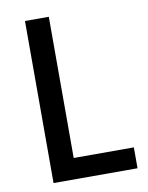

<svg xmlns="http://www.w3.org/2000/svg" viewBox="-82 -773 642 833"><g transform="rotate(-10 239.5 -357.0)"><path d="M86 0H456V-92H191V-714H86Z"/></g></svg>

Font: Noto Sans Myanmar SemiCondensed Medium
Style: Regular
Weight: 500
Width: 4
Designer: Monotype Design Team
Foundry: Monotype Imaging Inc.
Version: Version 2.107